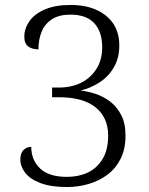

<svg xmlns="http://www.w3.org/2000/svg" viewBox="-20 -744 599 774"><path d="M250 10Q185 10 143 -6Q101 -22 81.5 -47.5Q62 -73 62 -101Q62 -127 75 -139.5Q88 -152 106 -152Q106 -99 141.5 -65Q177 -31 250 -31Q297 -31 334 -48.5Q371 -66 393.5 -103Q416 -140 416 -198Q416 -270 365.5 -311Q315 -352 218 -352H190V-391H217Q268 -391 307 -410.5Q346 -430 369 -466.5Q392 -503 392 -553Q392 -616 360 -650.5Q328 -685 264 -685Q218 -685 189.5 -666.5Q161 -648 148 -616.5Q135 -585 135 -545Q110 -545 94 -556.5Q78 -568 78 -596Q78 -629 98.5 -658.5Q119 -688 161 -706Q203 -724 265 -724Q354 -724 407.5 -680.5Q461 -637 461 -561Q461 -510 439 -472.5Q417 -435 381.5 -412Q346 -389 305 -379Q334 -376 365.5 -365.5Q397 -355 424 -334.5Q451 -314 468.5 -280.5Q486 -247 486 -197Q486 -142 465.5 -102.5Q445 -63 411.5 -38.5Q378 -14 336 -2Q294 10 250 10Z"/></svg>

Font: Noto Serif Khmer Light
Style: Regular
Weight: 300
Version: Version 2.003